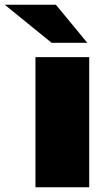

<svg xmlns="http://www.w3.org/2000/svg" viewBox="-99 -787 445 807"><path d="M50 0V-547H276V0ZM118 -607 -79 -767H136L268 -607Z"/></svg>

Font: Montserrat-Alt1 Black
Style: Regular
Weight: 900
Designer: Differentunic
Foundry: Differentunic
Version: Version 7.222